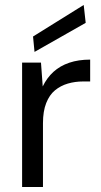

<svg xmlns="http://www.w3.org/2000/svg" viewBox="-20 -753 408 773"><path d="M69 0V-501H145L152 -405Q169 -440 195.5 -464Q222 -488 259 -500.5Q296 -513 343 -513V-425H314Q282 -425 253 -416.5Q224 -408 201.5 -389.5Q179 -371 166 -338Q153 -305 153 -257V0ZM119 -544 113 -606 317 -733 325 -661Z"/></svg>

Font: DM Sans 17pt
Style: Regular
Weight: 400
Version: Version 4.004;gftools[0.9.30]